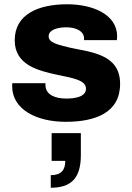

<svg xmlns="http://www.w3.org/2000/svg" viewBox="-20 -559 619 900"><path d="M288 12C428 12 543 -31 543 -166C543 -307 404 -314 306 -336C251 -350 208 -358 208 -389C208 -420 252 -431 291 -431C338 -431 374 -412 374 -379V-371H528C528 -373 529 -382 529 -389C529 -490 417 -539 295 -539C161 -539 49 -493 49 -370C49 -255 157 -228 250 -208C321 -193 383 -184 383 -143C383 -104 329 -97 291 -97C239 -97 194 -114 193 -160V-169H38C37 -165 37 -160 37 -155C37 -46 151 12 288 12ZM218 321C310 321 359 280 359 168V65H222V195H286C286 238 267 262 218 262Z"/></svg>

Font: Archivo ExtraBold
Style: Regular
Weight: 800
Designer: Hector Gatti
Foundry: Omnibus-Type
Version: Version 2.001